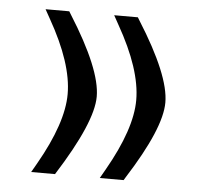

<svg xmlns="http://www.w3.org/2000/svg" viewBox="-42 -547 612 584"><g transform="rotate(5 263.5 -254.5)"><path d="M283.7 -503.4H356L361.3 -494.6Q461.9 -335.4 461.9 -252.4Q461.9 -173.3 361.3 -15.1L356 -6.3H283.2L298.8 -33.7Q373 -163.6 373 -252Q373 -345.7 298.8 -476.1ZM146.5 -6.3H73.7L89.4 -33.7Q163.6 -163.6 163.6 -252Q163.6 -345.7 89.4 -476.1L74.2 -503.4H146.5L151.9 -494.6Q252.4 -335.4 252.4 -252Q252.4 -173.3 146.5 -6.3Z"/></g></svg>

Font: Gandom WOL
Style: WOL
Weight: 400
Foundry: DejaVu fonts team - Redesigned by Saber Rastikerdar - Based on Samim Font
Version: Version 0.8